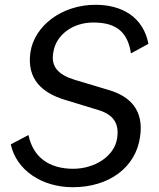

<svg xmlns="http://www.w3.org/2000/svg" viewBox="-20 -771 666 802"><path d="M284 11C435 11 547 -71 565 -199C582 -310 524 -369 434 -395L291 -438C223 -459 191 -493 203 -554C214 -624 282 -677 370 -677C469 -677 514 -634 527 -548L600 -588C578 -702 487 -751 379 -751C237 -751 123 -662 107 -552C91 -439 158 -383 248 -355L392 -311C451 -293 480 -257 469 -192C457 -117 374 -66 286 -66C184 -66 118 -115 99 -207L25 -168C48 -61 154 11 284 11Z"/></svg>

Font: Cheyenne Sans
Style: Italic
Weight: 400
Italic angle: -8.13011°
Designer: The Public Sans project authors (U.S. Web Design System), Libre Franklin designed by Pablo Impallari and Rodrigo Fuenzal
Foundry: The Cheyenne Sans Project Authors
Version: Version 2.007